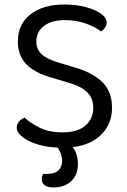

<svg xmlns="http://www.w3.org/2000/svg" viewBox="-20 -641 563 850"><path d="M257 -55Q324 -55 358.5 -85.5Q393 -116 393 -164Q393 -205 366.5 -232Q340 -259 283 -275L196 -301Q154 -314 123 -334.5Q92 -355 75.5 -385.5Q59 -416 59 -457Q59 -534 115 -577.5Q171 -621 264 -621Q318 -621 360.5 -609.5Q403 -598 427.5 -580Q452 -562 452 -542Q452 -529 445 -518.5Q438 -508 427 -502Q402 -522 359.5 -537Q317 -552 267 -552Q209 -552 175 -526.5Q141 -501 141 -457Q141 -422 165.5 -400Q190 -378 245 -362L306 -344Q385 -322 430.5 -280Q476 -238 476 -164Q476 -85 418.5 -36Q361 13 257 13Q196 13 150.5 -0.5Q105 -14 79.5 -34.5Q54 -55 54 -75Q54 -92 64.5 -103.5Q75 -115 89 -120Q112 -98 154 -76.5Q196 -55 257 -55ZM223 -2 273 -17Q301 2 313 28Q325 54 325 85Q325 133 295 161Q265 189 217 189Q192 189 178.5 179.5Q165 170 165 153Q165 139 171 129H186Q222 129 238.5 113.5Q255 98 255 72Q255 55 247.5 35Q240 15 223 -2Z"/></svg>

Font: Baloo Tamma 2
Style: Regular
Weight: 400
Designer: Divya Kowshik, Shuchita Grover and Ek Type
Foundry: Ek Type
Version: Version 1.700